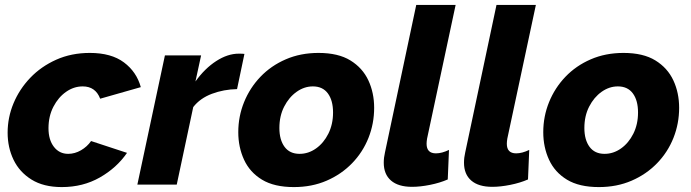

<svg xmlns="http://www.w3.org/2000/svg" viewBox="-20 -750 2807 780"><path d="M231 10Q157 10 108 -20.5Q59 -51 35 -101Q11 -151 11 -211Q11 -273 35 -330.5Q59 -388 103 -434Q147 -480 208.5 -507.5Q270 -535 345 -535Q432 -535 483.5 -496.5Q535 -458 552 -396L387 -349Q368 -399 316 -399Q280 -399 248.5 -377Q217 -355 197 -316.5Q177 -278 177 -229Q177 -182 199 -153.5Q221 -125 257 -125Q284 -125 309 -139.5Q334 -154 350 -177L496 -129Q454 -68 385.5 -29Q317 10 231 10Z M650 -525H797L774 -419Q812 -472 858.5 -502Q905 -532 950 -532Q968 -532 973 -531L943 -388Q889 -387 841 -369Q793 -351 765 -315L698 0H538Z M1174 10Q1094 10 1044.5 -20Q995 -50 971.5 -101Q948 -152 948 -213Q948 -277 971.5 -335Q995 -393 1038 -438Q1081 -483 1141 -509Q1201 -535 1274 -535Q1354 -535 1403.5 -504.5Q1453 -474 1476.5 -423.5Q1500 -373 1500 -312Q1500 -248 1477 -190Q1454 -132 1410.5 -87Q1367 -42 1307 -16Q1247 10 1174 10ZM1197 -125Q1233 -125 1264 -147Q1295 -169 1314 -207Q1333 -245 1333 -293Q1333 -342 1312 -370.5Q1291 -399 1251 -399Q1216 -399 1185 -377Q1154 -355 1134.5 -317Q1115 -279 1115 -230Q1115 -182 1136 -153.5Q1157 -125 1197 -125Z M1654 9Q1598 9 1568.5 -16.5Q1539 -42 1539 -89Q1539 -110 1544 -131L1671 -730H1831L1715 -187Q1713 -175 1713 -166Q1713 -127 1751 -127Q1775 -127 1804 -141L1799 -21Q1767 -7 1727 1Q1687 9 1654 9Z M1980 9Q1924 9 1894.5 -16.5Q1865 -42 1865 -89Q1865 -110 1870 -131L1997 -730H2157L2041 -187Q2039 -175 2039 -166Q2039 -127 2077 -127Q2101 -127 2130 -141L2125 -21Q2093 -7 2053 1Q2013 9 1980 9Z M2413 10Q2333 10 2283.5 -20Q2234 -50 2210.5 -101Q2187 -152 2187 -213Q2187 -277 2210.5 -335Q2234 -393 2277 -438Q2320 -483 2380 -509Q2440 -535 2513 -535Q2593 -535 2642.5 -504.5Q2692 -474 2715.5 -423.5Q2739 -373 2739 -312Q2739 -248 2716 -190Q2693 -132 2649.5 -87Q2606 -42 2546 -16Q2486 10 2413 10ZM2436 -125Q2472 -125 2503 -147Q2534 -169 2553 -207Q2572 -245 2572 -293Q2572 -342 2551 -370.5Q2530 -399 2490 -399Q2455 -399 2424 -377Q2393 -355 2373.5 -317Q2354 -279 2354 -230Q2354 -182 2375 -153.5Q2396 -125 2436 -125Z"/></svg>

Font: Raleway ExtraBold
Style: Italic
Weight: 800
Italic angle: -12°
Designer: Matt McInerney, Pablo Impallari, Rodrigo Fuenzalida
Foundry: Matt McInerney, Pablo Impallari, Rodrigo Fuenzalida
Version: Version 4.026